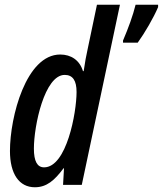

<svg xmlns="http://www.w3.org/2000/svg" viewBox="-20 -780 687 810"><path d="M127 10C177 10 210 -19 248 -70H250L246 0H325L486 -760H389L350 -574C344 -548 338 -515 333 -480H330C316 -526 280 -550 234 -550C90 -550 22 -287 22 -143C22 -46 61 10 127 10ZM499 -600H561C590 -640 628 -705 647 -750V-760H552C541 -715 522 -663 499 -609ZM166 -74C137 -74 123 -100 123 -153C123 -250 168 -464 253 -464C287 -464 303 -440 303 -392C303 -305 261 -74 166 -74Z"/></svg>

Font: Noto Sans UI Condensed Medium
Style: Italic
Weight: 500
Width: 3
Italic angle: -12°
Designer: Monotype Design Team
Foundry: Monotype Imaging Inc.
Version: Version 1.901